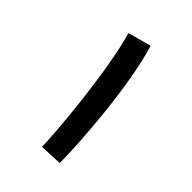

<svg xmlns="http://www.w3.org/2000/svg" viewBox="-199 -782 887 887"><g transform="rotate(45 244.5 -338.5)"><path d="M345 -1C345 -129 321 -480 259 -681L145 -650C200 -464 234 -80 234 4Z"/></g></svg>

Font: Noto Sans Arabic Cond SemBd
Style: Regular
Weight: 600
Width: 3
Designer: Monotype Design Team, Nadine Chahine, Nizar Qandah and Khaled Hosny
Foundry: Monotype Imaging Inc.
Version: Version 2.012